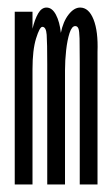

<svg xmlns="http://www.w3.org/2000/svg" viewBox="-20 -488 290 508"><path d="M19 0V-457H66V-412Q72 -437 81 -452.5Q90 -468 103 -468Q118 -468 128 -449Q138 -430 141 -401Q147 -431 161.5 -449.5Q176 -468 192 -468Q215 -468 227.5 -436.5Q240 -405 238 -351V0H191V-324Q191 -366 190.5 -386Q190 -406 187.5 -412.5Q185 -419 179 -419Q170 -419 164 -400.5Q158 -382 155 -355Q152 -328 152 -302V0H105V-318Q105 -375 103.5 -396Q102 -417 92 -417Q85 -417 75.5 -386.5Q66 -356 66 -305V0Z"/></svg>

Font: Inconsolata UltraCondensed
Style: Regular
Weight: 400
Width: 1
Monospace: yes
Designer: Raph Levien, Cyreal, Brenton Simpson
Foundry: Raph Levien, Cyreal, Google
Version: Version 3.001; ttfautohint (v1.8.2.53-6de2)